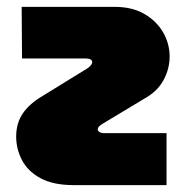

<svg xmlns="http://www.w3.org/2000/svg" viewBox="-20 -538 543 558"><path d="M194 0Q135 0 98 -20Q61 -40 44 -72.5Q27 -105 27 -141Q27 -180 46 -208Q65 -236 102 -258L235 -340Q242 -345 245 -349.5Q248 -354 248 -357Q248 -362 243.5 -365Q239 -368 230 -368H44L43 -518H314Q364 -518 399.5 -497.5Q435 -477 454 -444Q473 -411 473 -374Q473 -340 457 -308.5Q441 -277 409 -257L276 -177Q270 -173 267 -169.5Q264 -166 264 -162Q264 -158 269 -154.5Q274 -151 283 -151H464V0Z"/></svg>

Font: MuseoModerno Thin Black
Style: Regular
Weight: 900
Version: Version 1.002